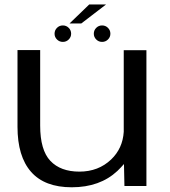

<svg xmlns="http://www.w3.org/2000/svg" viewBox="-20 -808 738 834"><path d="M520.5 0 518.5 -95.5Q505.5 -80.5 490 -65.5Q414 5.5 291.5 5.5Q174 5.5 115 -61.5Q56 -128.5 56 -257.5V-590.5H154.5V-262.5Q154.5 -156 198.8 -109.2Q243 -62.5 325 -62.5Q407.5 -62.5 463 -115.5Q513 -163.5 517.5 -235.5V-590H616V0ZM253 -626Q238 -626 227.5 -636.5Q217 -647 217 -661.5Q217 -676.5 227.5 -687Q238 -697.5 253 -697.5Q268 -697.5 278.5 -687Q289 -676.5 289 -661.5Q289 -647 278.5 -636.5Q268 -626 253 -626ZM423.5 -626Q408.5 -626 398 -636.5Q387.5 -647 387.5 -661.5Q387.5 -676.5 398 -687Q408.5 -697.5 423.5 -697.5Q438.5 -697.5 449 -687Q459.5 -676.5 459.5 -661.5Q459.5 -647 449 -636.5Q438.5 -626 423.5 -626ZM282 -706 367.5 -788.5H440.5L333 -706Z"/></svg>

Font: Anybody ExtraExpanded
Style: Regular
Weight: 400
Width: 8
Designer: Tyler Finck
Foundry: Etcetera Type Company
Version: Version 1.010; ttfautohint (v1.8.3) -l 8 -r 50 -G 200 -x 14 